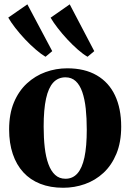

<svg xmlns="http://www.w3.org/2000/svg" viewBox="-20 -853 600 884"><path d="M22 -257Q22 -328.5 44 -381.2Q66 -434 104 -469Q142 -504 189.8 -521.2Q237.5 -538.5 289.5 -538.5Q370 -538.5 425.5 -506.2Q481 -474 509.5 -413.8Q538 -353.5 538 -270Q538 -198.5 516 -145.2Q494 -92 456.5 -57.2Q419 -22.5 371 -5.5Q323 11.5 271 11.5Q211.5 11.5 165.2 -6.8Q119 -25 87.2 -59.8Q55.5 -94.5 38.8 -144.2Q22 -194 22 -257ZM281.5 -30Q314.5 -30 336.2 -54.2Q358 -78.5 368.8 -128.5Q379.5 -178.5 379.5 -256Q379.5 -309 374.8 -353Q370 -397 358.8 -429.5Q347.5 -462 328.5 -479.5Q309.5 -497 281.5 -497Q247.5 -497 225.2 -473Q203 -449 192 -399Q181 -349 181 -270.5Q181 -217.5 186 -173.8Q191 -130 202.8 -97.8Q214.5 -65.5 233.8 -47.8Q253 -30 281.5 -30ZM189 -592Q169.5 -603.5 144.8 -624.8Q120 -646 95.2 -672.2Q70.5 -698.5 50.2 -724.8Q30 -751 18 -772L106 -833L220.5 -617.5L190 -592ZM382.5 -592Q362.5 -603.5 338.5 -624.5Q314.5 -645.5 290.2 -671.5Q266 -697.5 245.8 -723.8Q225.5 -750 213 -771.5L301 -833L414 -617.5L383.5 -592Z"/></svg>

Font: Merriweather 96pt
Style: Bold
Weight: 700
Version: Version 2.100